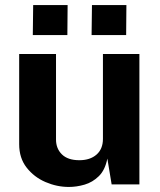

<svg xmlns="http://www.w3.org/2000/svg" viewBox="-20 -731 635 761"><path d="M253 10Q205.5 10 160.2 -9.5Q115 -29 85.5 -66.8Q56 -104.5 56 -159.5V-517H202V-178Q202 -142 225.5 -119Q249 -96 294.5 -96Q337 -96 362.5 -118.2Q388 -140.5 388 -180.5V-517H532.5V0H422.5L405.5 -102.5Q396.5 -57 371.8 -32.8Q347 -8.5 315.2 0.8Q283.5 10 253 10ZM343 -592 344.5 -711H481L480 -592ZM110 -592 111.5 -711H248L247 -592Z"/></svg>

Font: Public Sans
Style: Bold
Weight: 700
Designer: The Public Sans project authors (U.S. Web Design System). Libre Franklin designed by Pablo Impallari and Rodrigo Fuenzal
Version: Version 1.008; ttfautohint (v1.8.1) -l 8 -r 50 -G 200 -x 14 